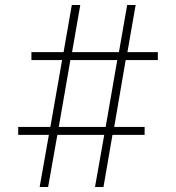

<svg xmlns="http://www.w3.org/2000/svg" viewBox="-20 -750 706 770"><path d="M139 0 176 -209H53V-241H182L229 -509H106V-541H235L268 -730H302L269 -541H457L490 -730H524L491 -541H613V-509H484L438 -241H560V-209H431L395 0H361L398 -209H210L173 0ZM213 -225 200 -241H419L401 -225L453 -525L466 -509H247L265 -525Z"/></svg>

Font: M PLUS 1 ExtraLight
Style: Regular
Weight: 250
Version: Version 1.001